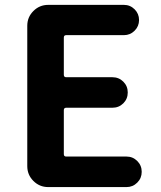

<svg xmlns="http://www.w3.org/2000/svg" viewBox="-20 -760 654 780"><path d="M175.8 0Q140.6 0 115.7 -24.9Q90.8 -49.8 90.8 -85V-655.3Q90.8 -690.4 115.7 -715.3Q140.6 -740.2 175.8 -740.2H483.4Q508.8 -740.2 526.9 -722.2Q544.9 -704.1 544.9 -678.7Q544.9 -653.3 526.9 -635.3Q508.8 -617.2 483.4 -617.2H249Q239.3 -617.2 239.3 -607.4V-456.1Q239.3 -446.3 249 -446.3H436.5Q462.9 -446.3 481 -428.2Q499 -410.2 499 -384.3Q499 -358.4 481 -340.3Q462.9 -322.3 436.5 -322.3H249Q239.3 -322.3 239.3 -312.5V-133.8Q239.3 -124 249 -124H494.1Q519.5 -124 537.6 -106Q555.7 -87.9 555.7 -62Q555.7 -36.1 537.6 -18.1Q519.5 0 494.1 0Z"/></svg>

Font: Gen Jyuu GothicX Bold
Style: Bold
Weight: 700
Designer: Ryoko NISHIZUKA (kana &amp; ideographs); Paul D. Hunt (Latin, Greek &amp; Cyrillic); Wenlong ZHANG (bopomofo); Sandoll C
Version: Version 1.058.20140828